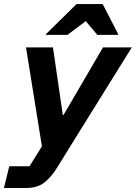

<svg xmlns="http://www.w3.org/2000/svg" viewBox="-62 -736 677 956"><path d="M-42.5 200 -15.8 91.7H85L146.7 -7.5L67.5 -500H201.7L250.8 -163.3H254.2L450.8 -500H594.2L283.3 0L224.2 95.8Q191.7 148.3 157.1 174.2Q122.5 200 69.2 200ZM165.8 -562.5 166.7 -565.8 319.2 -715.8H449.2L526.7 -565.8L525.8 -562.5H422.5L365 -630.8L274.2 -562.5Z"/></svg>

Font: Funnel Sans
Style: Bold Italic
Weight: 700
Italic angle: -14.036°
Designer: NORD ID, Kristian Moeller
Foundry: Dicotype
Version: Version 1.000